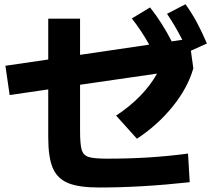

<svg xmlns="http://www.w3.org/2000/svg" viewBox="-20 -836 978 884"><path d="M202.1 -203.1V-424.3L24.4 -398.4L4.9 -533.2L202.1 -562V-750H348.6V-583.5L667 -630.4Q629.9 -696.8 586.9 -751L670.9 -801.8Q726.6 -731.4 770.5 -645.5L819.3 -652.8Q788.1 -714.4 749 -772.5L834 -816.4Q863.3 -775.9 886.5 -732.7Q909.7 -689.5 932.6 -635.7L858.9 -602.5L870.1 -521.5Q845.2 -433.1 775.9 -346.7Q706.5 -260.3 610.4 -197.3L514.6 -303.7Q641.6 -387.7 703.1 -497.1L348.6 -445.8V-233.4Q348.6 -170.9 356.2 -146Q363.8 -121.1 387.9 -113.3Q412.1 -105.5 472.7 -105.5Q573.7 -105.5 663.3 -111.1Q752.9 -116.7 845.7 -128.9L853.5 2.9Q630.9 27.3 436.5 27.3Q343.3 27.3 293.5 6.8Q243.7 -13.7 222.9 -62.7Q202.1 -111.8 202.1 -203.1Z"/></svg>

Font: Pretendard JP ExtraBold
Style: Regular
Weight: 800
Designer: Base glyphs from Inter by Rasmus Andersson; Hangeul glyphs from Noto Sans CJK(Source Han Sans) by Jang Soo-young and Kan
Foundry: Kil Hyung-jin
Version: Version 1.309